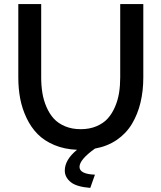

<svg xmlns="http://www.w3.org/2000/svg" viewBox="-20 -730 792 942"><path d="M569.8 -710H683.1V-350.1Q683.1 -284.2 669.4 -227.1Q655.8 -169.9 627.7 -122.8Q599.6 -75.7 553.5 -43.9Q507.3 -12.2 445.8 -1Q370.1 53.2 370.1 88.9Q370.1 124 445.8 127L422.9 191.9Q354.5 186.5 326.2 162.8Q297.9 139.2 297.9 106.9Q297.9 53.7 357.9 4.9Q296.4 2.4 246.8 -18.3Q197.3 -39.1 164.8 -72Q132.3 -105 110.6 -150.4Q88.9 -195.8 79.3 -245.1Q69.8 -294.4 69.8 -350.1V-710H182.1V-350.1Q182.1 -309.6 188 -273.7Q193.8 -237.8 208.3 -204.6Q222.7 -171.4 244.1 -147.9Q265.6 -124.5 299.3 -110.4Q333 -96.2 376 -96.2Q419.4 -96.2 453.4 -110.6Q487.3 -125 508.8 -148.9Q530.3 -172.9 544.4 -206.1Q558.6 -239.3 564.2 -274.7Q569.8 -310.1 569.8 -350.1Z"/></svg>

Font: Rawline SemiBold
Style: Regular
Weight: 600
Designer: Matt McInerney, Pablo Impallari, Rodrigo Fuenzalida
Foundry: Matt McInerney, Pablo Impallari, Rodrigo Fuenzalida
Version: Version 4.020;PS 004.020;hotconv 1.0.88;makeotf.lib2.5.64775